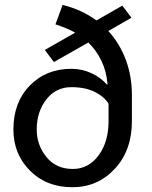

<svg xmlns="http://www.w3.org/2000/svg" viewBox="-20 -761 627 791"><path d="M426.3 -633.3Q472.7 -582.5 498 -515.4Q523.4 -448.2 523.4 -368.7V-261.2Q523.4 -141.6 453.1 -65.7Q382.8 10.3 277.8 10.3Q171.4 10.3 103.3 -58.1Q35.2 -126.5 35.2 -227.5Q35.2 -338.9 102.5 -408.2Q169.9 -477.5 273.9 -477.5Q317.9 -477.5 356.7 -459.5Q395.5 -441.4 420.9 -412.1L422.9 -414.6Q418.5 -467.8 397.7 -510.7Q377 -553.7 343.8 -585.9L202.1 -505.4L164.6 -555.2L289.6 -626.5Q270.5 -637.2 250.2 -645.5Q230 -653.8 208.5 -660.6L237.8 -740.7Q276.4 -731.4 311.5 -715.3Q346.7 -699.2 377.4 -676.8L483.9 -737.8L521.5 -688ZM279.8 -64.9Q344.7 -64.9 386 -120.6Q427.2 -176.3 427.2 -261.2V-333.5Q410.2 -362.3 370.8 -382.1Q331.5 -401.9 273.9 -401.9Q210 -401.9 170.7 -351.1Q131.3 -300.3 131.3 -227.5Q131.3 -163.1 171.4 -114Q211.4 -64.9 279.8 -64.9Z"/></svg>

Font: GeogebraSans
Style: Regular
Weight: 400
Designer: Google
Version: Version 1.100140; 2013